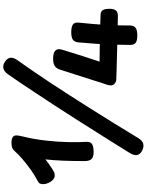

<svg xmlns="http://www.w3.org/2000/svg" viewBox="123 -1002 926 1213"><g transform="rotate(-90 586.5 -395.0)"><path d="M723.1 -806.3Q741.1 -833.1 762.7 -837.4Q784.3 -841.7 807.4 -824.3Q827.9 -809.9 828.8 -790.3Q829.8 -770.7 811.6 -745.7Q781.4 -703.3 746.1 -652.3Q710.8 -601.3 672.1 -542.5Q633.4 -483.7 591.3 -418.2Q549.2 -352.8 504.8 -282.3Q460.4 -211.9 414.2 -137.3Q367.9 -62.8 320.9 15.3Q305.4 41.3 284.2 46.6Q263 51.8 237.3 37Q194.9 11.8 228.1 -40.9Q284.7 -131.9 337.4 -215.6Q390.1 -299.3 438.1 -374.7Q486.1 -450 528.7 -515.4Q571.3 -580.9 607.7 -635.5Q644 -690.1 672.9 -733.5Q701.8 -776.9 723.1 -806.3ZM104 -515.8Q101 -514.8 96.5 -513.8Q92 -512.8 84 -512.8Q70.3 -512.8 57.8 -524.2Q45.2 -535.7 37.6 -552.9Q30 -570.2 30 -586Q30 -597 33.5 -605.5Q37 -614 53 -622Q84 -638 120.2 -663.5Q156.3 -689 188.3 -716.6Q220.3 -744.1 237 -763.9Q247.4 -776.1 259 -781.1Q270.6 -786 291.4 -786Q315 -786 326.6 -778.5Q338.1 -771 338.1 -754Q338.1 -743.7 331.1 -714Q314.1 -645.1 305.6 -569.6Q297.1 -494 295.7 -426.4Q294.3 -358.9 297.3 -313Q299.3 -288.1 284 -277.6Q268.7 -267 233 -267Q200.8 -267 188.3 -280.9Q175.9 -294.9 175.9 -323Q175.9 -399.1 178.4 -461.1Q180.9 -523 187.4 -581Q193.9 -639 205.9 -701L265 -639.6Q246 -620.6 217.6 -596.6Q189.1 -572.7 159.1 -550.7Q129 -528.8 104 -515.8ZM754.3 -481.3Q762.1 -504.6 778.8 -513.8Q795.6 -523 819.1 -523Q854.7 -523 868.7 -512.9Q882.7 -502.8 882.7 -487.3Q882.7 -478.7 880.4 -469.7Q878.1 -460.8 874.9 -450.6Q855.4 -387.1 839.3 -336.4Q823.1 -285.7 804.2 -229.4Q852.3 -229.2 907.8 -228.2Q963.2 -227.2 1015.1 -226.1Q1067 -225 1102.9 -223Q1121.3 -222 1129.6 -208.8Q1137.9 -195.6 1137.9 -167.1Q1137.9 -138 1126.7 -125.5Q1115.4 -113 1091.9 -113.8Q1089.2 -113.8 1064.1 -114.4Q1039 -115 1000.4 -115.5Q961.9 -116 917.2 -117.4Q872.4 -118.8 828.1 -119.9Q783.8 -121 747.4 -122Q711 -123 690 -124Q676 -125 665 -134.5Q654 -144 654 -157Q654 -164 655.6 -172.5Q657.2 -181 662.2 -194Q664.2 -198.2 671.7 -222.1Q679.1 -246 690 -280.7Q700.9 -315.4 713.3 -353.8Q725.7 -392.1 736.7 -426.2Q747.7 -460.2 754.3 -481.3ZM926.1 -366.3Q928.9 -388.8 943.6 -398.6Q958.2 -408.3 989.7 -408.3Q1023.7 -408.3 1038.2 -398.2Q1052.7 -388 1050.7 -363.3Q1045.4 -310.1 1041.9 -270.1Q1038.4 -230 1036.4 -194.7Q1034.4 -159.4 1033.4 -122.6Q1032.4 -85.7 1032.4 -38Q1032.4 -12.9 1017.7 -1.9Q1003 9 969.7 9Q937 9 923.3 -1.3Q909.7 -11.7 909.7 -36Q909.7 -87.1 911.7 -147.1Q913.7 -207 917.8 -264.6Q921.9 -322.2 926.1 -366.3Z"/></g></svg>

Font: Playpen Sans Arabic
Style: Regular
Weight: 400
Designer: Azza Alameddine, Laura Meseguer, Veronika Burian, José Scaglione
Foundry: TypeTogether
Version: Version 2.000